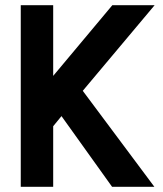

<svg xmlns="http://www.w3.org/2000/svg" viewBox="-20 -720 629 740"><path d="M575 0H412L217 -272.5L185 -233.5V0H60V-700H185V-427.5L413 -700H576L299 -370Z"/></svg>

Font: Urbanist
Style: Bold
Weight: 700
Designer: Corey Hu
Foundry: Corey Hu
Version: Version 1.330; ttfautohint (v1.8.4.7-5d5b)